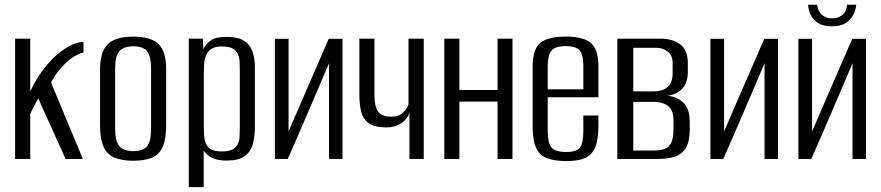

<svg xmlns="http://www.w3.org/2000/svg" viewBox="-20 -654 3625 790"><path d="M42.1 0V-495H104.4V-278.1Q132.5 -338.4 170.8 -384Q209.1 -429.7 249.8 -455.4Q290.5 -481.1 323.6 -481.6V-438.3Q297.7 -431 275.9 -415.5Q254 -399.9 235.2 -378.9Q222.1 -365.1 211 -349Q200 -332.9 189.6 -315.6L320.9 0H249.8L137.5 -248.7Q128 -232.6 118.4 -213.7Q108.8 -194.8 104.4 -185.6V0Z M528.3 7.3Q481.7 7.3 451.3 -5.3Q420.8 -17.8 406.2 -49.8Q391.7 -81.7 391.7 -138V-369.4Q391.7 -441.2 423.5 -472.2Q455.3 -503.3 528.3 -503.3Q601.4 -503.3 632.5 -472.9Q663.6 -442.6 663.6 -369.4V-138.2Q663.6 -82.5 649.7 -50.5Q635.8 -18.6 606.1 -5.6Q576.3 7.3 528.3 7.3ZM528.3 -32.2Q568.4 -32.2 585 -52.2Q601.6 -72.2 601.6 -124.8V-371.6Q601.6 -420.7 585.7 -442.1Q569.8 -463.6 528.3 -463.6Q488.6 -463.6 471.1 -443.2Q453.7 -422.8 453.7 -371.6V-124.8Q453.7 -72.9 471.1 -52.5Q488.6 -32.2 528.3 -32.2Z M756.8 116V-495H814.5L816.6 -451.5Q826.4 -471.9 846.4 -487.1Q866.5 -502.3 912 -502.3Q959.1 -502.3 984.2 -486.2Q1009.4 -470.2 1019 -442.3Q1028.7 -414.4 1028.7 -377.5V-133.3Q1028.7 -91.6 1019.8 -59.9Q1010.8 -28.3 985.8 -10.8Q960.8 6.7 912.3 6.7Q874 6.7 851.4 -5.2Q828.8 -17.2 818.1 -34.6V116ZM892.7 -30.9Q921 -30.9 936.1 -38.8Q951.2 -46.7 957.9 -60.2Q964.7 -73.6 965.7 -90.5Q966.7 -107.4 966.7 -125.7V-367.3Q966.7 -385.6 965.7 -402.5Q964.7 -419.4 957.9 -433.2Q951.2 -447 936.1 -454.9Q921 -462.8 892.7 -462.8Q864.8 -462.8 849.7 -452.7Q834.6 -442.6 827.8 -426.4Q821.1 -410.3 819.9 -391.3Q818.8 -372.2 818.8 -355.2V-119.3Q818.8 -94.7 823.3 -74.6Q827.8 -54.4 843.5 -42.6Q859.3 -30.9 892.7 -30.9Z M1111.1 0V-494.3H1167.3V-113.5L1332.6 -494.3H1389.3V0H1333.8V-393.9Q1291.5 -295 1249.6 -196.9Q1207.8 -98.9 1163.9 0Z M1664.7 0V-190.3Q1656.8 -164.6 1631.3 -147.1Q1605.7 -129.7 1569.4 -129.7Q1521.8 -129.7 1497.8 -146.7Q1473.8 -163.7 1466.3 -193.9Q1458.7 -224.1 1458.7 -263.5V-495H1520.7V-262.4Q1520.7 -219.2 1534.5 -196.5Q1548.2 -173.9 1589.7 -173.9Q1622.2 -173.9 1638.9 -191.1Q1655.7 -208.3 1660.8 -225.3V-495H1723.5V0Z M1808.1 0V-495H1870.1V-283.8H2027.2V-495H2088.6V0H2027.2V-235.9H1870.1V0Z M2311.9 8.7Q2261.7 8.7 2230.9 -2.8Q2200.1 -14.3 2185.9 -45.2Q2171.7 -76 2171.7 -135.1V-381.5Q2171.7 -451.8 2203.5 -477.7Q2235.3 -503.6 2307.6 -503.6Q2379.2 -503.6 2410.7 -477.7Q2442.2 -451.8 2442.2 -381.5V-253.7H2233.7V-114.1Q2233.7 -66.5 2249 -47.5Q2264.3 -28.6 2310.5 -28.6Q2351.9 -28.6 2366.1 -46.8Q2380.2 -65.1 2380.2 -114.1V-178.5H2442.2V-136.1Q2442.2 -78.2 2428.3 -46.6Q2414.4 -15 2385.7 -3.1Q2357.1 8.7 2311.9 8.7ZM2233.7 -286.5H2380.2V-383.7Q2380.2 -426.3 2366.1 -445.3Q2351.9 -464.3 2307.6 -464.3Q2264.3 -464.3 2249 -445.3Q2233.7 -426.3 2233.7 -383.7Z M2520.1 0V-495H2696.5Q2747.6 -495 2778.9 -471.3Q2810.2 -447.5 2810.2 -394.7V-358.4Q2810.2 -310.7 2783.6 -285.6Q2757 -260.4 2712.9 -259V-260.5Q2758 -260.5 2788 -235.2Q2818 -209.8 2818 -153V-122.2Q2818 -71.6 2801.8 -45.2Q2785.6 -18.7 2756.5 -9.4Q2727.4 0 2687.5 0ZM2585.7 -34.7H2672.6Q2697.1 -34.7 2714.7 -41.4Q2732.2 -48.1 2741.7 -66.6Q2751.1 -85 2751.1 -121.1V-159.6Q2751.1 -190 2739.8 -206.1Q2728.5 -222.2 2709.5 -228.5Q2690.6 -234.9 2666.9 -234.9H2585.7ZM2585.7 -277.8H2666.2Q2706.5 -277.8 2727.1 -296.1Q2747.6 -314.4 2747.6 -353V-394.8Q2747.6 -425.1 2728.1 -441.2Q2708.5 -457.3 2680.4 -457.3H2585.7Z M2903.1 0V-494.3H2959.3V-113.5L3124.6 -494.3H3181.3V0H3125.8V-393.9Q3083.5 -295 3041.6 -196.9Q2999.8 -98.9 2955.9 0Z M3265.1 0V-494.3H3321.3V-113.5L3486.6 -494.3H3543.3V0H3487.8V-393.9Q3445.5 -295 3403.6 -196.9Q3361.8 -98.9 3317.9 0ZM3403 -545.7Q3365 -545.7 3343.8 -560.7Q3322.7 -575.6 3314.2 -596.5Q3305.7 -617.3 3305 -634.5H3342.1Q3345.7 -606.5 3362.6 -592.5Q3379.5 -578.5 3403.3 -578.5Q3428.9 -578.5 3445.7 -592Q3462.4 -605.5 3465.6 -634.5H3503Q3501.6 -614.5 3491.4 -593.9Q3481.3 -573.3 3460.2 -559.5Q3439.1 -545.7 3403 -545.7Z"/></svg>

Font: Alumni Sans SC Thin
Style: Regular
Weight: 100
Designer: Robert E. Leuschke
Foundry: Robert E. Leuschke
Version: Version 1.018